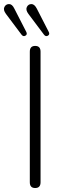

<svg xmlns="http://www.w3.org/2000/svg" viewBox="-57 -941 317 966"><path d="M120 5Q93 5 93 -24V-681Q93 -710 120 -710Q147 -710 147 -681V-24Q147 5 120 5ZM164 -767 86 -871Q71 -891 78 -905.5Q85 -920 100.5 -920.5Q116 -921 128 -898L188 -781Q195 -768 184 -761.5Q173 -755 164 -767ZM51 -767 -27 -871Q-42 -891 -35 -905.5Q-28 -920 -12 -920.5Q4 -921 15 -898L75 -781Q82 -768 71 -761.5Q60 -755 51 -767Z"/></svg>

Font: Nunito VF Beta Light
Style: Regular
Weight: 300
Designer: Vernon Adams
Foundry: newtypography
Version: Version 3.001